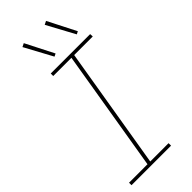

<svg xmlns="http://www.w3.org/2000/svg" viewBox="-302 -995 1037 1037"><g transform="rotate(-45 216.0 -477.0)"><path d="M11 0H313V-19H173L289 -716H431L430 -735H129V-716H268L152 -19H11ZM378 -785 394 -793 312 -954 292 -944ZM208 -785 224 -793 142 -954 122 -944Z"/></g></svg>

Font: Iosevka Sparkle Thin Oblique
Style: Regular
Weight: 100
Italic angle: -9°
Designer: Belleve Invis
Foundry: Belleve Invis
Version: Version 4.5.0; ttfautohint (v1.8.3)